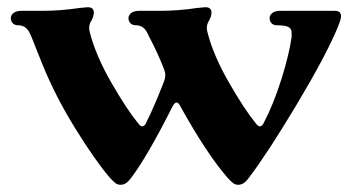

<svg xmlns="http://www.w3.org/2000/svg" viewBox="-20 -502 975 532"><path d="M284 -10Q243 -58 188 -147Q133 -236 97 -325L79 -370Q67 -402 62 -411Q52 -432 30 -432Q21 -432 15.5 -437.5Q10 -443 10 -452Q10 -460 17.5 -466Q25 -472 40 -472H98Q148 -472 201 -480Q212 -481 223 -482Q240 -482 240 -467Q240 -458 234 -446Q227 -436 227 -424Q227 -420 229 -412Q245 -349 288 -274Q331 -199 363 -160Q369 -152 374 -152Q380 -152 384 -160Q396 -184 407.5 -210.5Q419 -237 430 -265L435 -278Q438 -285 438 -297Q438 -300 434 -312Q416 -357 396 -395Q392 -403 388 -411Q378 -432 356 -432Q347 -432 341.5 -437.5Q336 -443 336 -452Q336 -460 343.5 -466Q351 -472 366 -472H424Q474 -472 527 -480Q538 -481 549 -482Q566 -482 566 -467Q566 -458 560 -446Q553 -436 553 -424Q553 -420 555 -412Q571 -349 614 -274Q657 -199 689 -160Q695 -152 700 -152Q706 -152 710 -160Q738 -213 760 -283.5Q782 -354 788 -400Q788 -406 788 -412Q788 -423 778.5 -427.5Q769 -432 747 -432Q738 -432 732.5 -437.5Q727 -443 727 -452Q727 -460 734.5 -466Q742 -472 757 -472H908Q925 -472 925 -457Q925 -448 914 -422Q881 -344 801 -210.5Q721 -77 670 -10Q662 1 655 5.5Q648 10 640 10Q632 10 626 5.5Q620 1 610 -10Q552 -77 480 -207Q475 -218 469 -218Q464 -218 458 -207Q388 -68 344 -10Q336 1 329 5.5Q322 10 314 10Q306 10 300 5.5Q294 1 284 -10Z"/></svg>

Font: Raigarh
Style: Regular
Weight: 400
Designer: jaikishan Patel
Foundry: MagicType
Version: Version 1.000;FEAKit 1.0